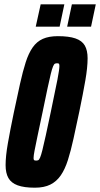

<svg xmlns="http://www.w3.org/2000/svg" viewBox="-20 -864 465 892"><path d="M142 8Q92 8 62 -3Q32 -14 19 -37Q6 -60 6 -97Q6 -138 16.5 -198Q27 -258 44 -340Q60 -416 73 -474.5Q86 -533 99.5 -575Q113 -617 132 -644Q151 -671 179 -683.5Q207 -696 249 -696Q300 -696 330.5 -685.5Q361 -675 374 -652.5Q387 -630 387 -593Q387 -551 376.5 -490.5Q366 -430 349 -348Q334 -277 321.5 -220Q309 -163 295.5 -120.5Q282 -78 262.5 -49.5Q243 -21 214 -6.5Q185 8 142 8ZM148 -118Q154 -118 158 -120Q162 -122 166.5 -132.5Q171 -143 177 -167Q183 -191 192.5 -234Q202 -277 216 -344Q238 -448 247 -495Q256 -542 256 -557Q256 -564 254.5 -566.5Q253 -569 251 -569.5Q249 -570 245 -570Q239 -570 235 -568Q231 -566 226.5 -555.5Q222 -545 216 -521Q210 -497 201 -454.5Q192 -412 178 -344Q163 -274 154 -230.5Q145 -187 140.5 -164Q136 -141 136 -130Q136 -124 137.5 -121.5Q139 -119 142 -118.5Q145 -118 148 -118ZM292 -740 314 -844H425L403 -740ZM146 -740 169 -844H279L257 -740Z"/></svg>

Font: Saira UltraCondensed Black
Style: Italic
Weight: 900
Width: 1
Italic angle: -12°
Designer: Hector Gatti with collaboration of the Omnibus-Type team
Foundry: Omnibus-Type
Version: Version 1.101